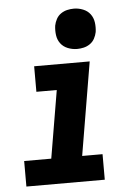

<svg xmlns="http://www.w3.org/2000/svg" viewBox="-54 -812 609 854"><g transform="rotate(-5 250.0 -385.0)"><path d="M29 0V-114H150L201 -416H110V-530H358L288 -114H379V0ZM308 -590Q286 -590 266 -598Q246 -606 234 -622Q222 -638 219 -659Q216 -680 219 -702Q222 -717 229.5 -731Q237 -745 250 -754Q263 -763 278 -766.5Q293 -770 308 -770Q329 -770 349 -762Q369 -754 381 -738Q393 -722 396 -701Q399 -680 396 -658Q393 -643 385.5 -629Q378 -615 365 -606Q352 -597 337 -593.5Q322 -590 308 -590Z"/></g></svg>

Font: iosevka_custom_sans_ss08 Heavy
Style: Italic
Weight: 900
Italic angle: -10°
Designer: Belleve Invis
Foundry: Belleve Invis
Version: Version 10.3.0; ttfautohint (v1.8.3)